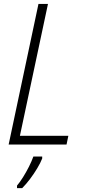

<svg xmlns="http://www.w3.org/2000/svg" viewBox="-20 -734 441 975"><path d="M23.9 0 175.3 -713.9H223.6L81.1 -44.4H327.1L317.9 0ZM66.4 221.2V208.5Q80.6 191.9 96.7 166.3Q112.8 140.6 127 112.5Q141.1 84.5 149.4 61H194.3V70.8Q186 92.3 169.4 120.1Q152.8 147.9 132.6 174.8Q112.3 201.7 92.8 221.2Z"/></svg>

Font: Open Sans SemiCondensed Light
Style: Italic
Weight: 300
Width: 4
Italic angle: -12°
Designer: Monotype Design Team
Foundry: Monotype Imaging Inc.
Version: Version 3.000